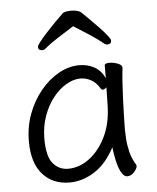

<svg xmlns="http://www.w3.org/2000/svg" viewBox="-53 -770 681 834"><g transform="rotate(-5 287.5 -353.5)"><path d="M291 -657Q256 -635 221.5 -613Q187 -591 162 -570Q157 -565 149 -565Q131 -565 131 -581Q131 -586 142.5 -601Q154 -616 172.5 -636.5Q191 -657 211.5 -678Q232 -699 250 -716Q255 -721 265.5 -723Q276 -725 288 -725Q301 -725 313.5 -722Q326 -719 332 -713Q344 -701 363.5 -682Q383 -663 403 -642Q423 -621 436.5 -604Q450 -587 450 -581Q450 -565 432 -565Q424 -565 419 -570Q394 -591 360 -613Q326 -635 291 -657ZM489 -457Q486 -435 483.5 -398.5Q481 -362 479.5 -321.5Q478 -281 477 -246Q476 -211 476 -193Q476 -179 477.5 -151.5Q479 -124 486.5 -93Q494 -62 511 -35Q513 -31 513 -29Q513 -18 499.5 -2.5Q486 13 469 13Q454 13 442.5 -8.5Q431 -30 424.5 -60.5Q418 -91 415 -118Q378 -48 325.5 -15Q273 18 217 18Q144 18 100 -31.5Q56 -81 56 -175Q56 -239 77 -295Q98 -351 133.5 -394Q169 -437 213 -461.5Q257 -486 303 -486Q338 -486 367 -470.5Q396 -455 413 -420V-475Q413 -485 434 -485Q451 -485 470 -478Q489 -471 489 -459ZM412 -380Q403 -371 395 -371Q391 -371 388 -375Q371 -404 348.5 -416Q326 -428 303 -428Q272 -428 240.5 -409.5Q209 -391 182.5 -357.5Q156 -324 140 -278.5Q124 -233 124 -180Q124 -104 150 -73Q176 -42 216 -42Q264 -42 307 -73.5Q350 -105 378.5 -161Q407 -217 410 -291Q411 -305 411 -330Q411 -355 412 -380Z"/></g></svg>

Font: Klee One SemiBold
Style: Regular
Weight: 600
Designer: Fontworks Inc.
Foundry: Fontworks Inc.
Version: Version 1.00;January 12, 2022;FontCreator 13.0.0.2683 64-bit